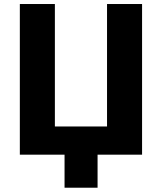

<svg xmlns="http://www.w3.org/2000/svg" viewBox="-20 -750 784 931"><path d="M76.2 0V-730.5H246.1V-136.7H499V-730.5H668.9V0H453.1V160.2H293V0Z"/></svg>

Font: GenEi M Gothic v2 Heavy
Style: Regular
Weight: 800
Version: Version 2.0